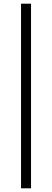

<svg xmlns="http://www.w3.org/2000/svg" viewBox="-20 -755 282 1040"><path d="M94 265V-735H148V265Z"/></svg>

Font: Newsreader 16pt
Style: Regular
Weight: 400
Designer: Hugues Gentile
Foundry: Production Type
Version: Version 1.003